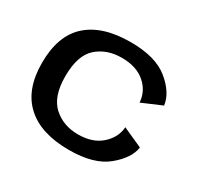

<svg xmlns="http://www.w3.org/2000/svg" viewBox="-130 -759 967 928"><g transform="rotate(30 353.0 -294.5)"><path d="M353 6Q195.5 6 112.8 -70Q30 -146 30 -294Q30 -446 112.8 -520.5Q195.5 -595 353 -595Q492 -595 564 -536Q636 -477 644.5 -410L534.5 -363Q531 -424.5 483 -466.2Q435 -508 353 -508Q269.5 -508 214.8 -459.5Q160 -411 160 -294Q160 -181.5 215.2 -131.2Q270.5 -81 353 -81Q435 -81 483 -124.5Q531 -168 534.5 -225.5L644.5 -176Q636 -113.5 564 -53.8Q492 6 353 6Z"/></g></svg>

Font: Anybody ExtraExpanded Medium
Style: Regular
Weight: 500
Width: 8
Designer: Tyler Finck
Foundry: Etcetera Type Company
Version: Version 1.010; ttfautohint (v1.8.3) -l 8 -r 50 -G 200 -x 14 